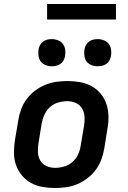

<svg xmlns="http://www.w3.org/2000/svg" viewBox="-20 -934 640 962"><path d="M256 8Q224 8 192.5 2.5Q161 -3 135 -17.5Q109 -32 89.5 -55.5Q70 -79 60 -108Q50 -137 50 -169Q50 -201 55 -233L72 -333Q76 -360 86 -387Q96 -414 114 -438Q132 -462 156 -480Q180 -498 207 -509Q234 -520 262 -524Q290 -528 317 -528Q349 -528 380.5 -522.5Q412 -517 438.5 -502.5Q465 -488 484.5 -464.5Q504 -441 513.5 -412Q523 -383 523.5 -351Q524 -319 518 -287L502 -187Q497 -160 487 -133Q477 -106 459 -82Q441 -58 417 -40Q393 -22 366.5 -11Q340 0 311.5 4Q283 8 256 8ZM256 -93Q278 -93 301 -99.5Q324 -106 342.5 -122Q361 -138 371 -159.5Q381 -181 384 -203L401 -303Q405 -326 403.5 -349Q402 -372 391 -390.5Q380 -409 360 -418Q340 -427 317 -427Q295 -427 272 -420.5Q249 -414 231 -398Q213 -382 203 -360.5Q193 -339 189 -317L173 -217Q169 -194 170 -171Q171 -148 182 -129.5Q193 -111 213 -102Q233 -93 256 -93ZM469 -602Q453 -602 438 -608Q423 -614 414 -626Q405 -638 403 -654Q401 -670 403 -686Q405 -698 411 -708.5Q417 -719 426.5 -726Q436 -733 447 -735.5Q458 -738 470 -738Q486 -738 501 -732Q516 -726 525 -714Q534 -702 536.5 -686Q539 -670 536 -654Q534 -642 528.5 -631.5Q523 -621 513 -614Q503 -607 492 -604.5Q481 -602 469 -602ZM239 -602Q223 -602 208 -608Q193 -614 184 -626Q175 -638 173 -654Q171 -670 173 -686Q175 -698 181 -708.5Q187 -719 196.5 -726Q206 -733 217 -735.5Q228 -738 240 -738Q256 -738 271 -732Q286 -726 295 -714Q304 -702 306.5 -686Q309 -670 306 -654Q304 -642 298.5 -631.5Q293 -621 283 -614Q273 -607 262 -604.5Q251 -602 239 -602ZM216 -836V-914H561V-836Z"/></svg>

Font: Iosevka Aile Oblique
Style: Bold
Weight: 700
Italic angle: -9°
Designer: Belleve Invis
Foundry: Belleve Invis
Version: Version 31.1.0; ttfautohint (v1.8.4)